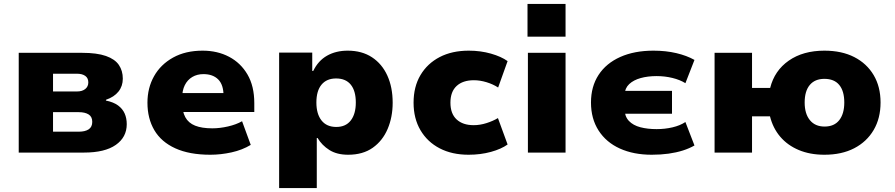

<svg xmlns="http://www.w3.org/2000/svg" viewBox="-20 -774 4539 974"><path d="M75 0V-506H397Q472 -506 517.5 -490Q563 -474 583 -444.5Q603 -415 603 -375Q603 -337 581 -309.5Q559 -282 518 -268L517 -264Q556 -256 579 -239Q602 -222 612.5 -198Q623 -174 623 -144Q623 -78 567.5 -39Q512 0 406 0ZM249 -106H380Q412 -106 430 -118Q448 -130 448 -156Q448 -182 429.5 -193.5Q411 -205 380 -205H249ZM249 -310H371Q397 -310 412.5 -322.5Q428 -335 428 -356Q428 -378 412.5 -389Q397 -400 371 -400H249Z M1047 11Q941 11 869.5 -21.5Q798 -54 763 -113.5Q728 -173 728 -253Q728 -328 761.5 -387.5Q795 -447 858 -482Q921 -517 1008 -517Q1083 -517 1142 -486Q1201 -455 1235.5 -396Q1270 -337 1270 -251V-206H881V-302H1123L1114 -288Q1114 -344 1087 -371Q1060 -398 1012 -398Q980 -398 955.5 -383.5Q931 -369 917.5 -342Q904 -315 904 -276V-256Q904 -209 920 -179.5Q936 -150 970 -136.5Q1004 -123 1057 -123Q1095 -123 1136.5 -132.5Q1178 -142 1208 -159L1252 -39Q1209 -13 1154.5 -1Q1100 11 1047 11Z M1396 180V-507H1564V-414H1569Q1594 -466 1639 -491.5Q1684 -517 1744 -517Q1816 -517 1867 -483.5Q1918 -450 1945 -390.5Q1972 -331 1972 -253Q1972 -180 1946.5 -120Q1921 -60 1871 -24.5Q1821 11 1746 11Q1689 11 1651 -13Q1613 -37 1591 -74H1587V180ZM1686 -130Q1734 -130 1759.5 -163Q1785 -196 1785 -254Q1785 -313 1759.5 -344.5Q1734 -376 1685 -376Q1637 -376 1611 -344.5Q1585 -313 1585 -254Q1585 -196 1611 -163Q1637 -130 1686 -130Z M2357 11Q2273 11 2210.5 -21.5Q2148 -54 2113 -113.5Q2078 -173 2078 -253Q2078 -334 2113 -393Q2148 -452 2210.5 -484.5Q2273 -517 2358 -517Q2418 -517 2470.5 -502Q2523 -487 2555 -464L2507 -330Q2481 -347 2448 -357Q2415 -367 2384 -367Q2328 -367 2296.5 -338Q2265 -309 2265 -253Q2265 -197 2296.5 -168Q2328 -139 2383 -139Q2415 -139 2448 -149.5Q2481 -160 2506 -175L2555 -41Q2523 -18 2470.5 -3.5Q2418 11 2357 11Z M2656 -588V-754H2849V-588ZM2658 0V-506H2849V0Z M3286 11Q3194 11 3124.5 -20.5Q3055 -52 3016.5 -112Q2978 -172 2978 -254Q2978 -335 3016.5 -394Q3055 -453 3126.5 -485Q3198 -517 3295 -517Q3358 -517 3411 -504.5Q3464 -492 3503 -470L3457 -352Q3430 -369 3391.5 -378.5Q3353 -388 3311 -388Q3266 -388 3230 -378Q3194 -368 3172 -347.5Q3150 -327 3148 -293L3141 -313H3389V-197H3141L3148 -221Q3149 -183 3170.5 -160.5Q3192 -138 3228.5 -128.5Q3265 -119 3311 -119Q3353 -119 3391.5 -128Q3430 -137 3457 -155L3503 -36Q3477 -21 3444 -10.5Q3411 0 3371.5 5.5Q3332 11 3286 11Z M4162 11Q4089 11 4032 -13Q3975 -37 3938 -80.5Q3901 -124 3886 -184H3795V0H3605V-506H3795V-328H3887Q3909 -416 3981.5 -466.5Q4054 -517 4162 -517Q4250 -517 4313.5 -484.5Q4377 -452 4412 -393Q4447 -334 4447 -254Q4447 -174 4412 -114.5Q4377 -55 4313.5 -22Q4250 11 4162 11ZM4163 -132Q4212 -132 4237.5 -164.5Q4263 -197 4263 -254Q4263 -312 4237.5 -343Q4212 -374 4162 -374Q4114 -374 4088 -343Q4062 -312 4062 -254Q4062 -197 4088.5 -164.5Q4115 -132 4163 -132Z"/></svg>

Font: Nunito Sans 7pt Black
Style: Regular
Weight: 900
Designer: Vernon Adams
Foundry: Vernon Adams
Version: Version 3.101;gftools[0.9.27]